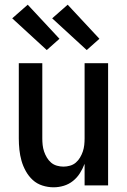

<svg xmlns="http://www.w3.org/2000/svg" viewBox="-20 -789 540 817"><path d="M208 8Q184 8 160.5 0.5Q137 -7 119.5 -23Q102 -39 90 -60.5Q78 -82 71.5 -105Q65 -128 62.5 -152Q60 -176 60 -200V-520H160V-200Q160 -186 161.5 -172Q163 -158 167.5 -144.5Q172 -131 179.5 -118.5Q187 -106 197.5 -97Q208 -88 222 -84Q236 -80 250 -80Q264 -80 278 -84Q292 -88 302.5 -97Q313 -106 320.5 -118.5Q328 -131 332.5 -144.5Q337 -158 338.5 -172Q340 -186 340 -200V-520H440V0H340V-92Q332 -71 320 -52Q308 -33 290.5 -19Q273 -5 251.5 1.5Q230 8 208 8ZM349 -576 202 -711 268 -769 403 -624ZM179 -576 32 -711 98 -769 233 -624Z"/></svg>

Font: Iosevka Semibold
Style: Regular
Weight: 600
Monospace: yes
Designer: Belleve Invis
Foundry: Belleve Invis
Version: Version 33.2.3; ttfautohint (v1.8.4)